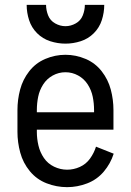

<svg xmlns="http://www.w3.org/2000/svg" viewBox="-20 -764 540 792"><path d="M257 8Q213 8 172 -8Q131 -24 103 -58Q75 -92 63.5 -134.5Q52 -177 52 -220V-310Q52 -353 63 -394.5Q74 -436 100.5 -470Q127 -504 167 -521Q207 -538 250 -538Q293 -538 333 -521Q373 -504 399.5 -470Q426 -436 437 -394.5Q448 -353 448 -310V-229H132V-220Q132 -192 138.5 -164Q145 -136 161 -112.5Q177 -89 203 -76.5Q229 -64 257 -64Q284 -64 309.5 -75.5Q335 -87 351.5 -110Q368 -133 376 -159L449 -130Q436 -89 408 -56Q380 -23 339.5 -7.5Q299 8 257 8ZM132 -301H368V-310Q368 -338 362.5 -365Q357 -392 342 -415.5Q327 -439 302.5 -452.5Q278 -466 250 -466Q222 -466 197.5 -452.5Q173 -439 158 -415.5Q143 -392 137.5 -365Q132 -338 132 -310ZM250 -584Q218 -584 187 -594Q156 -604 133 -627Q110 -650 100 -681Q90 -712 90 -744H170Q170 -722 178.5 -700.5Q187 -679 207.5 -667.5Q228 -656 250 -656Q272 -656 292.5 -667.5Q313 -679 321.5 -700.5Q330 -722 330 -744H410Q410 -712 400 -681Q390 -650 367 -627Q344 -604 313 -594Q282 -584 250 -584Z"/></svg>

Font: Iosevka SS01
Style: Regular
Weight: 400
Monospace: yes
Designer: Belleve Invis
Foundry: Belleve Invis
Version: 2.3.3; ttfautohint (v1.8.3)